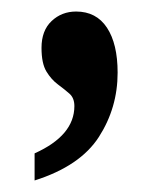

<svg xmlns="http://www.w3.org/2000/svg" viewBox="-20 -159 284 333"><path d="M40 154V107Q109 76 109 25Q109 11 100.5 3.5Q92 -4 80.5 -12.5Q69 -21 60.5 -35Q52 -49 52 -76Q52 -106 69.5 -122.5Q87 -139 112 -139Q147 -139 165.5 -111Q184 -83 184 -33Q184 28 151.5 78.5Q119 129 40 154Z"/></svg>

Font: Noto Serif Tamil ExtraCondensed
Style: Bold
Weight: 700
Width: 2
Designer: Indian Type Foundry, Tom Grace, and the Monotype Design Team
Foundry: Monotype Imaging Inc.
Version: Version 2.004; ttfautohint (v1.8.4.7-5d5b)